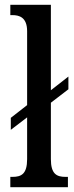

<svg xmlns="http://www.w3.org/2000/svg" viewBox="-20 -780 310 800"><path d="M23 0H263V-43H253C216 -43 192 -55 192 -117V-352L265 -408V-461L192 -404V-760H23V-717H32C60 -717 93 -708 93 -650V-342L25 -289V-239L93 -291V-117C93 -55 69 -43 32 -43H23Z"/></svg>

Font: Noto Serif Khmer ExtraCondensed Medium
Style: Regular
Weight: 500
Width: 2
Designer: Danh Hong and the Monotype Design Team
Foundry: Monotype Imaging Inc.
Version: Version 2.004